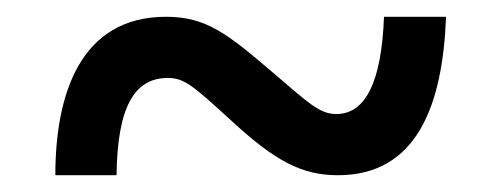

<svg xmlns="http://www.w3.org/2000/svg" viewBox="-20 -471 599 229"><path d="M46 -262H119C120 -343 140 -378 180 -378C200 -378 210 -369 256 -327C308 -279 340 -262 383 -262C477 -262 508 -345 512 -451H438C435 -373 416 -335 381 -335C361 -335 347 -349 306 -384C251 -431 226 -451 178 -451C76 -451 46 -359 46 -262Z"/></svg>

Font: Noto Serif Test
Style: Bold
Weight: 700
Version: Version 1.000